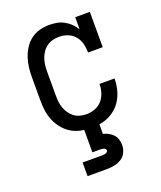

<svg xmlns="http://www.w3.org/2000/svg" viewBox="-138 -617 777 925"><g transform="rotate(-20 250.0 -154.0)"><path d="M247 8Q221 8 194.5 2.5Q168 -3 145.5 -16.5Q123 -30 106 -51Q89 -72 78.5 -96.5Q68 -121 64.5 -147.5Q61 -174 61 -200V-320Q61 -345 64 -370Q67 -395 75 -418.5Q83 -442 97 -463.5Q111 -485 131 -500Q151 -515 175.5 -521.5Q200 -528 225 -528Q225 -528 225 -528Q225 -528 225 -528Q245 -528 264 -524.5Q283 -521 300.5 -511.5Q318 -502 332 -488Q346 -474 356 -458V-520H431V-339H356Q356 -362 350.5 -384Q345 -406 330.5 -423.5Q316 -441 294.5 -449.5Q273 -458 250 -458Q234 -458 217.5 -454Q201 -450 187 -440Q173 -430 163.5 -416Q154 -402 148.5 -386Q143 -370 141 -353.5Q139 -337 139 -320V-200Q139 -183 140.5 -166.5Q142 -150 147.5 -134.5Q153 -119 162.5 -105Q172 -91 185 -81Q198 -71 214.5 -66.5Q231 -62 247 -62Q270 -62 291.5 -70Q313 -78 327.5 -94.5Q342 -111 349 -133Q356 -155 356 -177Q356 -177 356 -177.5Q356 -178 356 -178H433Q433 -178 433 -177.5Q433 -177 433 -176Q433 -152 427.5 -127.5Q422 -103 411 -81Q400 -59 382.5 -41.5Q365 -24 343 -12.5Q321 -1 296.5 3.5Q272 8 247 8ZM150 220V150H250Q255 150 259.5 149.5Q264 149 268.5 147.5Q273 146 276.5 143Q280 140 280 135Q280 130 276.5 127Q273 124 268.5 122.5Q264 121 259.5 120.5Q255 120 250 120H211V0H289V54Q303 57 316 64Q329 71 339 81.5Q349 92 353.5 106.5Q358 121 358 135Q358 155 349.5 173Q341 191 324.5 201.5Q308 212 288.5 216Q269 220 250 220Z"/></g></svg>

Font: Iosevka Gothic
Style: Regular
Weight: 400
Monospace: yes
Designer: Belleve Invis
Foundry: Belleve Invis
Version: Version 15.5.1; ttfautohint (v1.8.4)